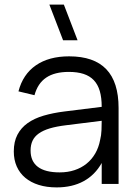

<svg xmlns="http://www.w3.org/2000/svg" viewBox="-20 -800 596 835"><path d="M254.3 -625 194.7 -780H257.7L317.3 -625ZM280.7 -555Q192.7 -555 136.1 -515.9Q79.5 -476.8 60.3 -402.7L130 -386Q144 -437.5 180.8 -462.4Q217.5 -487.3 279.3 -487.3Q316.2 -487.3 343.2 -478.6Q370.3 -469.8 387.9 -451.3Q405.5 -432.8 413.9 -404.2Q422.3 -375.7 422.3 -335.7V-275.3Q422.3 -257.3 421.4 -234.2Q420.5 -211 415.3 -190.7Q409.2 -158.5 394.1 -132.4Q379 -106.3 356.3 -88.1Q333.7 -69.8 304.2 -60.1Q274.8 -50.3 239.7 -50.3Q176.5 -50.3 144.8 -74.3Q113 -98.3 113 -145.3Q113 -169.7 121.5 -187.9Q130 -206.2 148.7 -219.5Q167.3 -232.8 196.5 -241.6Q225.7 -250.3 266.8 -255.3L438.3 -276.7L435.8 -337L260.2 -315.2Q210.7 -309 169.9 -297.1Q129.2 -285.2 100.3 -264.7Q71.5 -244.2 55.8 -214.1Q40 -184 40 -141.3Q40 -105.2 52.8 -76.1Q65.7 -47 89.9 -26.8Q114.2 -6.5 148.5 4.2Q182.8 15 226.3 15Q294.3 15 343.8 -12.1Q393.3 -39.2 422.3 -91.2V0H495.7V-330.3Q495.7 -443.2 442.1 -499.1Q388.5 -555 280.7 -555Z"/></svg>

Font: Vela Sans GX ExtLt
Style: Regular
Weight: 200
Designer: Principal design: Mikhail Sharanda - project Manrope.
Design modification: Ravid Balaliev
Foundry: Mikhail Sharanda
Version: Version 1.001